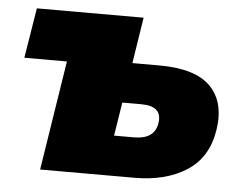

<svg xmlns="http://www.w3.org/2000/svg" viewBox="-43 -561 769 611"><g transform="rotate(5 342.0 -255.0)"><path d="M106 0 161 -350H25L51 -510H392L369 -363H455Q571 -363 619.5 -313Q668 -263 654 -174Q640 -85 573.5 -42.5Q507 0 408 0ZM331 -128H395Q459 -128 468 -178Q478 -235 409 -235H348Z"/></g></svg>

Font: Mulish ExtraBlack
Style: Italic
Weight: 1000
Italic angle: -9°
Designer: Vernon Adams
Foundry: Vernon Adams
Version: Version 3.603; ttfautohint (v1.8.3)